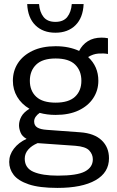

<svg xmlns="http://www.w3.org/2000/svg" viewBox="-20 -742 572 939"><path d="M252 -180Q210 -180 174 -190Q147 -171 147 -148Q147 -128 162.5 -118.5Q178 -109 209 -107L373 -95Q441 -90 477 -56Q513 -22 513 32Q513 102 447 139.5Q381 177 261 177Q172 177 120.5 159.5Q69 142 47 113.5Q25 85 25 50Q25 15 48 -15Q71 -45 110 -63Q88 -75 80.5 -94Q73 -113 73 -129Q73 -151 84.5 -172Q96 -193 124 -210Q85 -233 64 -268.5Q43 -304 43 -347Q43 -395 67.5 -433Q92 -471 139 -493.5Q186 -516 252 -516Q286 -516 314.5 -510Q343 -504 367 -493Q382 -523 409.5 -540.5Q437 -558 477 -558Q493 -558 508 -555V-478Q487 -482 461 -480Q435 -478 411 -463Q461 -417 461 -347Q461 -300 436 -262Q411 -224 364.5 -202Q318 -180 252 -180ZM252 -240Q316 -240 347 -269Q378 -298 378 -347Q378 -396 347.5 -426Q317 -456 252 -456Q188 -456 157 -426Q126 -396 126 -347Q126 -298 157 -269Q188 -240 252 -240ZM101 34Q101 80 144 98.5Q187 117 263 117Q357 117 395.5 96.5Q434 76 434 37Q434 13 416.5 -6Q399 -25 349 -29L164 -42Q135 -30 118 -10.5Q101 9 101 34ZM251 -582Q190 -582 153 -618.5Q116 -655 113 -722H171Q174 -683 193 -659Q212 -635 251 -635Q290 -635 309 -659Q328 -683 331 -722H389Q386 -655 349 -618.5Q312 -582 251 -582Z"/></svg>

Font: Special Gothic
Style: Regular
Weight: 400
Designer: Alistair McCready
Foundry: Monolith
Version: Version 1.010; ttfautohint (v1.8.4.7-5d5b)